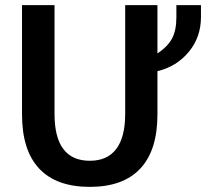

<svg xmlns="http://www.w3.org/2000/svg" viewBox="-20 -720 805 750"><path d="M765 -700V-653Q765 -575 717.5 -517.5Q670 -460 595 -442V-273Q595 -133 528 -61.5Q461 10 331 10Q200 10 133 -61.5Q66 -133 66 -273V-700H193V-275Q193 -92 331 -92Q399 -92 434 -138Q469 -184 469 -275V-700H595V-511Q636 -539 652.5 -570.5Q669 -602 669 -653V-700Z"/></svg>

Font: Sarabun SemiBold
Style: Regular
Weight: 600
Designer: Suppakit Chalermlarp | Katatrad Co.,Ltd.
Foundry: Cadson Demak Co.,Ltd.
Version: Version 1.000; ttfautohint (v1.6)